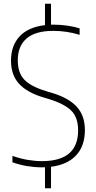

<svg xmlns="http://www.w3.org/2000/svg" viewBox="-20 -880 509 1020"><path d="M200.5 9Q165.5 9 124.8 2.5Q84 -4 46 -18V-52Q88.5 -37 127.8 -30.5Q167 -24 203 -24Q395 -24 395 -187.5Q395 -256.5 358 -292.8Q321 -329 237.5 -354.5L209 -363Q124 -388.5 81.2 -435Q38.5 -481.5 38.5 -558Q38.5 -637.5 84.2 -686.8Q130 -736 219 -746.5V-860H251V-749Q258 -749 265 -749Q298.5 -749 335.8 -744Q373 -739 403 -729V-695Q367 -706 332.5 -711Q298 -716 263 -716Q168 -716 121.2 -675.5Q74.5 -635 74.5 -560Q74.5 -493.5 109 -457Q143.5 -420.5 224.5 -396L253 -387.5Q343 -361 387 -313.8Q431 -266.5 431 -189Q431 -104.5 384.5 -54.8Q338 -5 251 6V120H219V8.5Q210 9 200.5 9Z"/></svg>

Font: Encode Sans SmCnd Th
Style: Regular
Weight: 100
Width: 4
Designer: Multiple Designers
Foundry: Impallari Type
Version: Version 3.002; ttfautohint (v1.8.3) -l 8 -r 50 -G 200 -x 14 